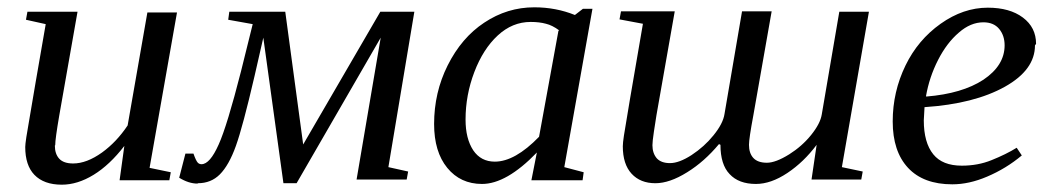

<svg xmlns="http://www.w3.org/2000/svg" viewBox="-20 -491 2875 525"><path d="M131 -94 130 -93Q130 -70 142 -57Q154 -44 180 -44Q217 -44 259 -74Q299 -103 329 -148L383 -457H464L389 -32L447 -20L443 2H307L320 -92Q280 -40 236 -13Q192 14 149 14Q100 14 74 -13Q49 -39 49 -89Q49 -96 52 -116Q53 -121 58.5 -154.5Q64 -188 77.5 -266.5Q91 -345 105 -425L51 -437L55 -459H192L142 -175Q131 -111 131 -94Z M521 10 520 11Q496 11 470 -5L487 -71H509Q516 -51 521 -46Q525 -42 531 -42Q554 -42 578 -96Q601 -147 639 -296L671 -425L604 -437L607 -459H760L809 -96L1020 -459H1113L1042 -34L1096 -22L1092 0H955L1021 -388L791 10H755L700 -388L676 -283Q644 -145 625 -92Q606 -39 581 -14Q557 10 521 10Z M1523 -34 1576 -20 1573 2H1433L1448 -74Q1365 12 1298 12Q1239 12 1203 -32Q1167 -76 1167 -152Q1167 -238 1204 -312Q1242 -388 1304 -429Q1367 -471 1441 -471Q1500 -471 1552 -450L1574 -467H1600ZM1507 -407 1509 -408Q1490 -422 1473 -426Q1455 -431 1431 -431Q1381 -431 1341 -394Q1301 -357 1277 -294Q1253 -231 1253 -164Q1253 -112 1274 -80Q1295 -49 1333 -49Q1388 -49 1454 -117Z M1950 -95 1946 -97Q1906 -49 1859 -20Q1811 10 1772 10Q1731 10 1707 -16Q1683 -42 1683 -91Q1683 -100 1686 -120Q1693 -166 1738 -426L1674 -438L1678 -460H1825L1775 -176Q1774 -171 1768 -131Q1764 -104 1764 -94Q1764 -72 1776 -58Q1788 -45 1812 -45Q1837 -45 1871 -67Q1906 -90 1931 -121Q1957 -153 1961 -179L2009 -460H2090L2040 -176Q2028 -112 2028 -95Q2028 -72 2040 -59Q2052 -46 2077 -46Q2101 -46 2138 -69Q2173 -91 2198 -122Q2223 -153 2227 -178L2275 -459H2356L2282 -34L2339 -22L2335 0H2199L2213 -95Q2178 -48 2133 -18Q2088 12 2047 12Q2000 12 1975 -15Q1950 -41 1950 -95Z M2813 -371 2810 -367Q2810 -300 2728 -254Q2644 -207 2508 -198L2506 -162Q2506 -101 2532 -69Q2557 -38 2610 -38Q2654 -38 2691 -53Q2731 -69 2760 -87L2774 -66Q2731 -30 2679 -8Q2630 13 2584 13Q2505 13 2463 -32Q2421 -77 2421 -159Q2421 -240 2456 -312Q2490 -382 2552 -426Q2614 -470 2681 -470Q2741 -470 2777 -443Q2813 -416 2813 -371ZM2512 -228 2513 -227Q2611 -235 2669 -273Q2727 -312 2727 -367Q2727 -394 2712 -412Q2697 -430 2669 -430Q2634 -430 2602 -402Q2569 -374 2545 -327Q2521 -280 2512 -228Z"/></svg>

Font: Libra Serif Modern
Style: Italic
Weight: 400
Italic angle: -12°
Designer: Stefan Peev, Context Ltd
Foundry: Stefan Peev, Context Ltd
Version: Version 1.000